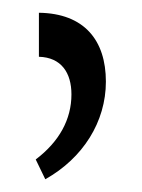

<svg xmlns="http://www.w3.org/2000/svg" viewBox="-20 -780 222 301"><path d="M41 -760V-691C76 -690 92 -666 92 -632C92 -593 73 -558 36 -530L51 -499C110 -532 146 -589 146 -652C146 -717 112 -759 41 -760Z"/></svg>

Font: Noto Serif Armenian ExtraCondensed Medium
Style: Regular
Weight: 500
Width: 2
Designer: Monotype Design Team
Foundry: Monotype Imaging Inc.
Version: Version 2.008